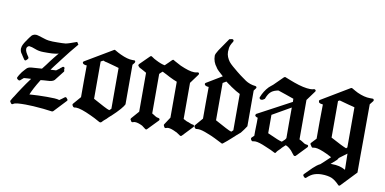

<svg xmlns="http://www.w3.org/2000/svg" viewBox="-98 -1211 3546 1769"><g transform="rotate(10 1674.5 -326.5)"><path d="M558 -610 543 -633Q507 -620 482 -611.5Q457 -603 441 -600Q411 -597 365 -597H320Q304 -597 281 -600Q258 -603 233 -612Q209 -620 188 -626Q167 -632 159 -632Q124 -632 106 -600V-601Q97 -589 90 -579Q83 -569 77 -559V-560Q61 -537 53 -520Q45 -503 45 -494Q45 -489 43 -483Q43 -457 57 -438Q58 -437 60.5 -433Q63 -429 65 -429H63Q72 -416 78 -406Q84 -396 89 -390Q94 -382 100 -382Q107 -382 112 -388L124 -401Q129 -409 124 -417Q107 -441 99 -457.5Q91 -474 91 -488Q91 -509 113 -518Q141 -515 172 -502Q209 -487 252 -487H293Q336 -487 361 -491Q370 -492 377.5 -493.5Q385 -495 394 -498Q373 -472 356.5 -452Q340 -432 326 -413Q312 -394 298 -375Q284 -356 266 -334L180 -328Q146 -327 129 -314Q124 -310 114 -298.5Q104 -287 89 -270Q77 -253 68 -239Q59 -225 55 -215Q53 -206 60 -200L71 -193Q78 -187 87 -194Q95 -200 101.5 -207Q108 -214 117 -220Q134 -221 150.5 -222.5Q167 -224 184 -224Q162 -194 144.5 -169.5Q127 -145 112.5 -122.5Q98 -100 83.5 -78.5Q69 -57 55 -33V-34Q49 -25 43 -15Q37 -5 32 5Q29 7 30 12Q31 17 33 19L40 29Q48 41 60 33Q73 23 103 20.5Q133 18 175 18Q206 18 248 20.5Q290 23 342 28Q359 31 378 32.5Q397 34 423 38Q432 38 437 33L543 -80Q552 -88 545 -97L537 -107Q529 -118 517 -109Q506 -100 494.5 -92Q483 -84 473 -77Q455 -83 427 -84.5Q399 -86 356 -86Q313 -86 273.5 -84.5Q234 -83 193 -80Q204 -107 222 -141.5Q240 -176 272 -228Q288 -229 302 -231Q316 -233 334 -233Q382 -234 400 -252L468 -339Q471 -341 472 -346Q473 -351 471 -353Q469 -355 469 -357V-366Q473 -376 465.5 -382Q458 -388 448 -381Q445 -377 441 -374.5Q437 -372 433 -369.5Q429 -367 431 -367.5Q433 -368 431 -366Q417 -355 409 -349.5Q401 -344 397 -341Q383 -340 371 -339.5Q359 -339 345 -338Q355 -352 364 -364Q373 -376 382.5 -388.5Q392 -401 403 -415Q414 -429 428 -448Q461 -491 493 -531.5Q525 -572 558 -610Z M1098 -535Q1104 -545 1098.5 -552.5Q1093 -560 1083 -557H1071Q1027 -557 960 -588Q947 -594 933 -601.5Q919 -609 902 -619Q898 -624 890 -619L634 -467Q627 -462 627 -457Q627 -439 660 -435H667Q666 -357 666 -285Q666 -213 666 -138L604 -66Q601 -63 600.5 -57.5Q600 -52 603 -49L609 -39Q617 -31 626 -34Q627 -35 639 -35Q660 -35 696.5 -23Q733 -11 782 12Q799 19 820.5 30.5Q842 42 873 59Q882 63 890 57Q899 47 909.5 37Q920 27 932 18Q939 9 948 1.5Q957 -6 966 -15V-14Q1019 -63 1047 -96Q1075 -129 1081 -144V-514ZM960 -81 943 -65Q927 -69 889 -89Q851 -109 787 -144V-493Q793 -497 799 -499.5Q805 -502 810 -505Q812 -503 811 -505Q810 -507 826 -499Q836 -497 847 -494.5Q858 -492 871 -488Q905 -479 926 -473Q947 -467 960 -463Z M1733 -46Q1740 -52 1736.5 -60Q1733 -68 1723 -68Q1717 -68 1704.5 -72.5Q1692 -77 1679 -83Q1676 -83 1670 -85.5Q1664 -88 1661 -89Q1656 -92 1647 -96.5Q1638 -101 1632 -104V-442L1696 -529Q1702 -538 1697 -545Q1692 -552 1682 -549Q1676 -547 1668.5 -546Q1661 -545 1652 -545Q1628 -545 1595 -555Q1562 -565 1521 -583Q1516 -586 1498.5 -595Q1481 -604 1461 -615Q1458 -618 1448 -623Q1441 -627 1433 -619Q1419 -604 1403.5 -589.5Q1388 -575 1374 -561Q1341 -566 1289 -593Q1281 -597 1270 -603Q1259 -609 1246 -619Q1237 -626 1228 -618L1140 -531Q1134 -525 1135 -518Q1136 -511 1144 -507Q1142 -507 1146 -503Q1152 -499 1156.5 -496Q1161 -493 1167 -491Q1178 -485 1192.5 -477Q1207 -469 1217 -463V-99L1154 -27Q1147 -18 1153 -11L1160 1Q1162 6 1167.5 7Q1173 8 1178 6Q1185 2 1197 2Q1212 2 1230 8Q1248 14 1266 23Q1273 28 1280.5 34Q1288 40 1299 48Q1309 55 1317 46L1411 -51Q1417 -57 1413 -65Q1409 -73 1400 -73Q1394 -73 1386 -76Q1378 -79 1372 -83Q1365 -88 1354 -94.5Q1343 -101 1338 -104V-474Q1346 -482 1352 -488Q1358 -494 1366 -500L1408 -479L1438 -463Q1459 -452 1477 -444.5Q1495 -437 1510 -431V-95L1464 -25Q1459 -18 1464 -11L1470 1Q1473 6 1478.5 7Q1484 8 1488 6Q1495 2 1507 2Q1522 2 1541 8.5Q1560 15 1584 27V26Q1590 29 1598.5 35Q1607 41 1624 52Q1632 58 1641 51Z M2239 -497Q2244 -502 2241.5 -509.5Q2239 -517 2229 -518Q2205 -520 2180.5 -528.5Q2156 -537 2133 -552H2134Q2128 -557 2105 -572.5Q2082 -588 2045 -618Q2018 -640 1995.5 -659.5Q1973 -679 1960 -695Q1945 -715 1936 -737.5Q1927 -760 1927 -784Q1927 -786 1927 -788Q1927 -792 1928 -798Q1928 -824 1935 -842Q1942 -860 1957 -883Q1963 -892 1958 -900Q1953 -908 1943 -906L1919 -901Q1899 -873 1883.5 -849.5Q1868 -826 1857 -811Q1848 -798 1842.5 -790Q1837 -782 1836 -780Q1813 -744 1813 -728Q1813 -669 1851 -623H1850Q1859 -609 1875.5 -593.5Q1892 -578 1919 -554L1775 -467Q1768 -462 1768 -457Q1768 -439 1801 -435H1808Q1807 -357 1807 -285Q1807 -213 1807 -138L1745 -66Q1742 -63 1741.5 -57.5Q1741 -52 1744 -49L1750 -39Q1758 -31 1767 -34Q1768 -35 1780 -35Q1813 -35 1875 -9Q1908 3 1943.5 20.5Q1979 38 2012 55Q2015 58 2020.5 57.5Q2026 57 2028 54Q2065 25 2102 -9Q2121 -26 2137.5 -41.5Q2154 -57 2173 -72Q2179 -80 2186 -89Q2193 -98 2199 -106Q2205 -114 2210.5 -123Q2216 -132 2222 -140V-474ZM2101 -81 2084 -65Q2068 -69 2030 -89Q1992 -109 1928 -144V-493Q1937 -499 1944 -502.5Q1951 -506 1960 -512Q1975 -501 1984.5 -494Q1994 -487 2005 -480Q2007 -478 2009.5 -476.5Q2012 -475 2014 -473Q2067 -437 2101 -421Z M2801 -46Q2807 -53 2804 -60.5Q2801 -68 2792 -68Q2774 -68 2756 -81H2757Q2743 -89 2734 -95Q2725 -101 2716 -104V-473L2782 -563Q2788 -571 2781.5 -578.5Q2775 -586 2766 -583Q2760 -580 2751.5 -579Q2743 -578 2731 -578Q2703 -578 2664 -586.5Q2625 -595 2578 -612Q2561 -618 2539.5 -626.5Q2518 -635 2490 -646Q2488 -648 2483.5 -646.5Q2479 -645 2476 -643L2390 -558Q2378 -548 2368 -540Q2358 -532 2352 -526Q2311 -483 2288 -423Q2286 -419 2288.5 -413.5Q2291 -408 2295 -406Q2299 -403 2301 -403Q2305 -403 2307 -403Q2320 -403 2337 -417Q2354 -463 2375 -482Q2388 -495 2407.5 -503Q2427 -511 2447 -514Q2484 -501 2521 -489Q2558 -477 2595 -463Q2595 -454 2595.5 -448.5Q2596 -443 2596 -434L2282 -266Q2280 -264 2278 -260Q2276 -256 2276 -254Q2276 -246 2284 -241Q2292 -236 2301 -234H2302Q2302 -210 2302 -188Q2302 -166 2301 -150Q2300 -132 2300 -110Q2300 -89 2300 -65L2279 -45Q2275 -41 2274.5 -36Q2274 -31 2276 -27L2282 -18Q2289 -9 2299 -13Q2308 -15 2317 -15Q2334 -15 2360.5 -7Q2387 1 2423 17Q2480 40 2506 55Q2513 60 2518.5 57Q2524 54 2526 47Q2528 41 2558 13Q2559 11 2570 -1Q2581 -13 2600 -29Q2624 -23 2657 11Q2662 17 2669.5 27Q2677 37 2687 49Q2692 54 2697.5 54.5Q2703 55 2708 51ZM2595 -95Q2593 -89 2590 -86Q2587 -83 2584 -78Q2578 -73 2571.5 -66.5Q2565 -60 2559 -55Q2546 -57 2513.5 -70Q2481 -83 2422 -110V-282L2595 -381Q2594 -307 2594.5 -236.5Q2595 -166 2595 -95Z M3324 -569Q3330 -577 3325 -585Q3320 -593 3310 -591H3289Q3236 -591 3170 -621Q3157 -627 3143.5 -635Q3130 -643 3114 -652Q3107 -656 3100 -652L2838 -495Q2831 -491 2831 -485Q2831 -472 2839 -467Q2847 -462 2860 -460L2858 -461Q2861 -460 2864 -460Q2868 -460 2872 -458Q2870 -374 2870 -296Q2870 -219 2870 -138L2827 -92Q2823 -88 2822.5 -83.5Q2822 -79 2824 -77L2837 -57Q2844 -47 2852 -51Q2862 -53 2872 -53Q2890 -53 2919 -43.5Q2948 -34 2982 -18Q2993 -12 3004 -7Q3015 -2 3031 7Q3008 28 2988 47.5Q2968 67 2945 87Q2928 95 2912 107.5Q2896 120 2880 135L2811 204Q2804 213 2811 222L2820 232Q2830 240 2838 233Q2872 200 2905 189Q2938 178 2975 178Q3003 178 3026 182Q3049 186 3065 192Q3100 206 3139 247Q3148 258 3159 247L3295 104Q3295 33 3295 -52Q3295 -138 3296 -222Q3296 -305 3296.5 -385Q3297 -465 3297 -535ZM3163 -108 3153 -98Q3136 -104 3098.5 -122.5Q3061 -141 3004 -172V-514Q3015 -521 3019 -522L3110 -497Q3133 -491 3144.5 -488.5Q3156 -486 3163 -483ZM3177 99Q3149 83 3118.5 75.5Q3088 68 3043 68H3037L3089 22Q3091 19 3095.5 13Q3100 7 3102 2Q3105 -1 3122.5 -13.5Q3140 -26 3174 -52Z"/></g></svg>

Font: MM Taunggyi
Style: Regular
Weight: 400
Designer: Khon Soe Zaw Thu
Version: Version 1.00 July 18, 2016, initial release